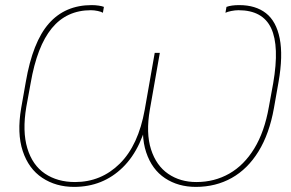

<svg xmlns="http://www.w3.org/2000/svg" viewBox="-20 -727 1140 752"><path d="M63 -304 81 -406Q108 -563 171.5 -635Q235 -707 339 -707Q353 -707 366.5 -705Q380 -703 387 -700L383 -677Q377 -681 363 -684Q349 -687 336 -687Q241 -687 183 -616.5Q125 -546 100 -401L83 -308Q67 -213 87 -146.5Q107 -80 156 -47Q205 -14 274 -14Q376 -14 449 -86Q522 -158 547 -298L586 -520H605L565 -294Q539 -148 461 -71.5Q383 5 270 5Q199 5 145.5 -30.5Q92 -66 69 -135.5Q46 -205 63 -304ZM547 -294 587 -520H606L567 -298Q551 -206 571.5 -142Q592 -78 639 -46Q686 -14 749 -14Q820 -14 878 -47Q936 -80 976 -145.5Q1016 -211 1033 -308L1050 -401Q1075 -546 1042 -616.5Q1009 -687 914 -687Q901 -687 886 -684Q871 -681 863 -677L867 -700Q886 -707 917 -707Q981 -707 1021.5 -675.5Q1062 -644 1075.5 -576.5Q1089 -509 1071 -406L1053 -304Q1035 -203 992.5 -134Q950 -65 887.5 -30Q825 5 747 5Q678 5 626.5 -29Q575 -63 552.5 -130.5Q530 -198 547 -294Z"/></svg>

Font: Fixel Italic Variable 20240409 Display Thin
Style: Italic
Weight: 100
Italic angle: -10°
Designer: AlfaBravo + MacPaw
Foundry: Kyrylo Tkachov, Marchela Mozhyna, Serhii Makarenko, Maria Weinstein, Zakhar Kryvoshyya
Version: Version 1.211;Glyphs 3.2 (3225)